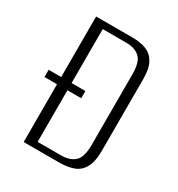

<svg xmlns="http://www.w3.org/2000/svg" viewBox="-146 -687 725 783"><g transform="rotate(30 216.5 -295.5)"><path d="M80 0V-591H253Q290 -591 317 -580Q344 -569 359 -542Q374 -515 374 -467V-129Q374 -78 358.5 -49.5Q343 -21 314.5 -10.5Q286 0 248 0ZM21 -272V-306H194V-272ZM129 -29H240Q280 -29 303 -49.5Q326 -70 326 -128V-461Q326 -519 303 -539.5Q280 -560 240 -560H129Z"/></g></svg>

Font: Alumni Sans Light
Style: Regular
Weight: 300
Version: Version 1.018